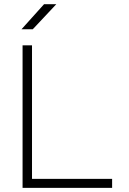

<svg xmlns="http://www.w3.org/2000/svg" viewBox="-20 -914 626 934"><path d="M89.8 0H525.4V-43.9H135.7V-693.4H89.8ZM84.5 -771.5H139.2L253.9 -893.6H194.3Z"/></svg>

Font: Cascadia Code PL ExtraLight
Style: Regular
Weight: 200
Monospace: yes
Designer: Aaron Bell
Foundry: Saja Typeworks
Version: Version 2404.023